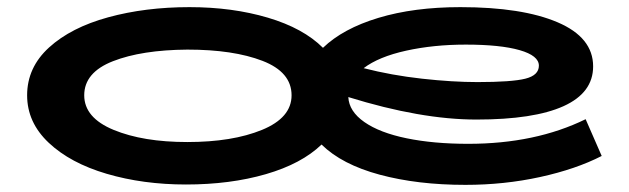

<svg xmlns="http://www.w3.org/2000/svg" viewBox="-20 -504 1763 538"><path d="M1284 14Q1150 14 1044 -14.5Q938 -43 881 -99Q825 -45 725 -16Q625 13 501 13Q381 13 279 -17Q177 -47 116.5 -104Q56 -161 56 -237Q56 -315 117.5 -371Q179 -427 283 -455.5Q387 -484 511 -484Q631 -484 730.5 -454.5Q830 -425 885 -370Q941 -424 1040.5 -454Q1140 -484 1270 -484Q1443 -484 1542.5 -441.5Q1642 -399 1642 -318Q1642 -244 1559 -206.5Q1476 -169 1315 -169Q1159 -169 956 -232Q958 -192 1001 -162Q1044 -132 1119.5 -116.5Q1195 -101 1292 -101Q1480 -101 1621 -170L1666 -67Q1594 -30 1493.5 -8Q1393 14 1284 14ZM999 -313Q1077 -293 1162.5 -283.5Q1248 -274 1318 -274Q1414 -274 1452 -283.5Q1490 -293 1490 -320Q1490 -348 1436 -363.5Q1382 -379 1285 -379Q1195 -379 1118 -362Q1041 -345 999 -313ZM797 -237Q797 -302 715.5 -333.5Q634 -365 505 -365Q377 -364 296.5 -332.5Q216 -301 216 -237Q216 -174 298.5 -140Q381 -106 505 -106Q631 -106 714 -140Q797 -174 797 -237Z"/></svg>

Font: BioRhyme Expanded ExtraBold
Style: Regular
Weight: 800
Width: 7
Designer: Aoife Mooney
Foundry: Aoife Mooney Type
Version: Version 1.000